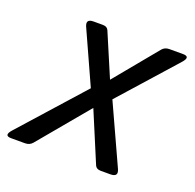

<svg xmlns="http://www.w3.org/2000/svg" viewBox="-110 -614 724 714"><g transform="rotate(20 251.5 -256.5)"><path d="M4.4 0Q-27.3 0 -1.5 -28.8L219.2 -275.9L125 -483.9Q111.8 -512.7 144 -512.7H180.2Q197.8 -512.7 203.1 -500L275.4 -330.1L415.5 -500Q425.8 -512.7 444.3 -512.7H497.6Q529.8 -512.7 503.9 -483.9L308.6 -264.6L416.5 -28.8Q429.7 0 397 0H358.9Q341.3 0 335.9 -12.7L252.9 -210.4L87.9 -12.7Q77.1 0 59.1 0Z"/></g></svg>

Font: Istok Web
Style: Italic
Weight: 400
Italic angle: -13°
Designer: Andrey V. Panov
Foundry: Andrey V. Panov
Version: Version 1.0.2g